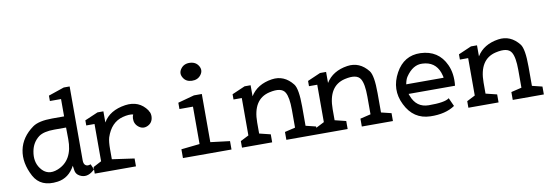

<svg xmlns="http://www.w3.org/2000/svg" viewBox="-54 -1036 4010 1407"><g transform="rotate(-10 1951.5 -332.5)"><path d="M491.2 -111.3Q491.2 -84 504.9 -74.2Q516.6 -65.4 532.2 -69.3L543.9 -72.3L561.5 -31.2L553.7 -24.4Q500 22.5 448.2 -6.8Q421.9 -21.5 418 -49.8L413.1 -85Q368.2 -1 284.2 10.7Q157.2 28.3 106.4 -65.4Q51.8 -168 70.3 -261.7Q88.9 -355.5 178.7 -419.9Q224.6 -452.1 324.2 -452.1H413.1V-581.1H330.1V-621.1L447.3 -661.1H491.2ZM414.1 -283.2 413.1 -369.1H325.2Q246.1 -369.1 209 -341.8Q159.2 -303.7 147.5 -239.3Q132.8 -163.1 171.9 -110.4Q219.7 -44.9 299.8 -77.1Q416 -124 414.1 -283.2Z M914.1 -377.9Q885.7 -385.7 835.9 -373Q747.1 -349.6 711.9 -243.2Q703.1 -212.9 703.1 -155.3V-82L868.2 -58.6V0H561.5V-48.8L623 -81.1V-358.4H561.5V-396.5L659.2 -438.5H703.1V-355.5Q750 -437.5 868.2 -455.1Q972.7 -469.7 1030.3 -387.7Q1030.3 -382.8 1037.1 -375Q1044.9 -359.4 1043.9 -337.9Q1041 -294.9 1004.9 -277.3Q968.8 -259.8 937 -284.2Q905.3 -308.6 907.2 -349.6Q908.2 -366.2 914.1 -377.9Z M1317.4 -582Q1296.9 -616.2 1320.8 -648.4Q1344.7 -680.7 1388.7 -678.7Q1432.6 -676.8 1452.6 -642.6Q1472.7 -608.4 1448.7 -576.7Q1424.8 -544.9 1380.9 -546.4Q1336.9 -547.9 1317.4 -582ZM1435.5 -80.1 1579.1 -62.5V0H1217.8V-65.4L1355.5 -80.1V-358.4H1254.9V-405.3L1377 -438.5H1435.5Z M2065.4 -209Q2065.4 -303.7 2043 -340.8Q2016.6 -385.7 1924.8 -364.3Q1798.8 -335 1798.8 -162.1V-80.1L1881.8 -59.6V0H1657.2V-48.8L1718.8 -80.1V-358.4H1657.2V-397.5L1753.9 -439.5H1798.8V-357.4Q1848.6 -438.5 1959 -455.1Q2051.8 -468.8 2115.2 -388.7Q2143.6 -352.5 2143.6 -219.7V-77.1L2218.8 -58.6V0H1987.3V-58.6L2065.4 -77.1Z M2627 -209Q2627 -303.7 2604.5 -340.8Q2578.1 -385.7 2486.3 -364.3Q2360.4 -335 2360.4 -162.1V-80.1L2443.4 -59.6V0H2218.8V-48.8L2280.3 -80.1V-358.4H2218.8V-397.5L2315.4 -439.5H2360.4V-357.4Q2410.2 -438.5 2520.5 -455.1Q2613.3 -468.8 2676.8 -388.7Q2705.1 -352.5 2705.1 -219.7V-77.1L2780.3 -58.6V0H2548.8V-58.6L2627 -77.1Z M2922.9 -248H3200.2Q3203.1 -252 3191.4 -287.1Q3160.2 -373 3065.4 -377Q2995.1 -380.9 2942.4 -302.7Q2929.7 -284.2 2922.9 -248ZM2927.7 -175.8 2933.6 -160.2Q2967.8 -69.3 3058.6 -68.4Q3179.7 -67.4 3211.9 -93.8L3240.2 -31.2Q3169.9 16.6 3057.6 13.7Q2931.6 10.7 2873 -109.4Q2814.5 -226.6 2879.9 -345.7Q2942.4 -459 3064.5 -455.1Q3198.2 -450.2 3252 -333Q3283.2 -265.6 3273.4 -175.8Z M3750 -209Q3750 -303.7 3727.5 -340.8Q3701.2 -385.7 3609.4 -364.3Q3483.4 -335 3483.4 -162.1V-80.1L3566.4 -59.6V0H3341.8V-48.8L3403.3 -80.1V-358.4H3341.8V-397.5L3438.5 -439.5H3483.4V-357.4Q3533.2 -438.5 3643.6 -455.1Q3736.3 -468.8 3799.8 -388.7Q3828.1 -352.5 3828.1 -219.7V-77.1L3903.3 -58.6V0H3671.9V-58.6L3750 -77.1Z"/></g></svg>

Font: Hopone
Style: Regular
Weight: 400
Foundry: SIL International (SIL)
Version: Version 1.00 September 3, 2015, initial release